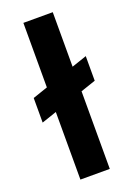

<svg xmlns="http://www.w3.org/2000/svg" viewBox="-140 -774 575 829"><g transform="rotate(-20 147.5 -360.0)"><path d="M11 -287V-400L284 -493V-380ZM80 0V-720H215V0Z"/></g></svg>

Font: DM Sans 12pt
Style: Bold
Weight: 700
Version: Version 4.004;gftools[0.9.30]